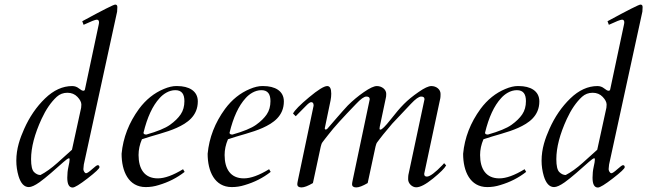

<svg xmlns="http://www.w3.org/2000/svg" viewBox="-20 -824 2895 859"><path d="M166 -292C185.3 -334 208 -367 234 -391C247.3 -403 263.2 -409 281.5 -409C299.8 -409 314.8 -402.8 326.5 -390.5C338.2 -378.2 344 -366.7 344 -356C344 -352 343.7 -347.3 343 -342L302 -154C286 -139.3 264.3 -119.8 237 -95.5C209.7 -71.2 184.3 -53 161 -41C151 -41 141.5 -45.3 132.5 -54C123.5 -62.7 119 -82 119 -112C119 -164 134.7 -224 166 -292ZM353 -67C353 -73.9 355 -81.8 355 -88L504 -772C504.7 -778.7 505 -785.5 505 -792.5C505 -799.8 501.8 -803.5 495.4 -803.5C488.5 -803.5 439.4 -778.7 348 -729L354 -713C386.7 -728.3 406.3 -736 413 -736C419.7 -736 423 -732 423 -724C423 -720.7 422.3 -716.3 421 -711L360 -424C359.3 -420 356.8 -418 352.5 -418C348.2 -418 341.7 -421.5 333 -428.5C324.3 -435.5 314.3 -439 303 -439C260.3 -439 219.8 -420.5 181.5 -383.5C143.2 -346.5 112 -301 88 -247C69.6 -205.5 53 -159.5 53 -105C53 -81.7 56.3 -58.7 63 -36C73 -3.3 88.3 13 109 13C120.3 13 136.2 5.8 156.5 -8.5C185.1 -28.7 231 -69.6 264.5 -99.5C276.8 -110.5 285 -116 289 -116C290.6 -116 291.4 -113.9 291.4 -109.8C291.4 -103.5 289.6 -92.6 286 -77C282.7 -62.3 281 -46.3 281 -29C281 0.3 289 15 305 15C314.3 15 336.7 1.3 372 -26C407.3 -53.3 425 -70 425 -76C425 -82 422.3 -85 417 -85C413.7 -85 405.3 -79 392 -67C378.7 -55 369.7 -49 365 -49C358.8 -49 353 -60.5 353 -67Z M805 -371.5C805 -348.5 799.5 -328.8 788.5 -312.5C777.5 -296.2 761.5 -280.5 740.5 -265.5C719.5 -250.5 684.3 -236 635 -222C626.3 -222 622 -224.7 622 -230C638.7 -299.3 662.7 -351 694 -385C709.4 -402.5 735.2 -420.6 764.4 -420.6C794.1 -420.6 805 -401.9 805 -371.5ZM599.9 -130.5C599.9 -154.3 605 -177.8 615 -201C664.5 -218.3 723.5 -230.7 770.5 -252C816.9 -273 865 -304.5 865 -370.5C865 -417.6 824.6 -439 773 -439C771.8 -439 770.6 -439.1 769.4 -439.1C752.3 -439.1 733.5 -434.7 713 -426C669.7 -408 632.7 -378.3 602 -337C556.7 -275 530.7 -208 524 -136C524 -57.5 555.2 13 632 13C652 13 671.3 10 690 4C733.3 -8.7 772 -28.3 806 -55L799 -67C754.3 -39.7 716.7 -26 686 -26C626.3 -26 599.9 -68.3 599.9 -130.5Z M1190 -371.5C1190 -348.5 1184.5 -328.8 1173.5 -312.5C1162.5 -296.2 1146.5 -280.5 1125.5 -265.5C1104.5 -250.5 1069.3 -236 1020 -222C1011.3 -222 1007 -224.7 1007 -230C1023.7 -299.3 1047.7 -351 1079 -385C1094.4 -402.5 1120.2 -420.6 1149.4 -420.6C1179.1 -420.6 1190 -401.9 1190 -371.5ZM984.9 -130.5C984.9 -154.3 990 -177.8 1000 -201C1049.5 -218.3 1108.5 -230.7 1155.5 -252C1201.9 -273 1250 -304.5 1250 -370.5C1250 -417.6 1209.6 -439 1158 -439C1156.8 -439 1155.6 -439.1 1154.4 -439.1C1137.3 -439.1 1118.5 -434.7 1098 -426C1054.7 -408 1017.7 -378.3 987 -337C941.7 -275 915.7 -208 909 -136C909 -57.5 940.2 13 1017 13C1037 13 1056.3 10 1075 4C1118.3 -8.7 1157 -28.3 1191 -55L1184 -67C1139.3 -39.7 1101.7 -26 1071 -26C1011.3 -26 984.9 -68.3 984.9 -130.5Z M1842 14C1860 14 1885.2 0.8 1917.5 -25.5C1949.8 -51.8 1969.3 -71.3 1976 -84L1967 -94C1965.7 -92 1963.3 -89.3 1960 -86C1926.7 -51.3 1903.3 -34 1890 -34C1882 -34 1878 -37.7 1878 -45V-47L1950 -385C1950.7 -389 1951 -395.3 1951 -404C1951 -424.2 1931.9 -439 1910 -439C1897.3 -439 1878.3 -430.2 1853 -412.5C1798 -374.2 1774.2 -348.2 1727.5 -289C1703.8 -259 1688.7 -244 1682 -244C1679.3 -244 1678 -245.3 1678 -248C1678 -250.7 1678.3 -253.7 1679 -257L1706 -385C1707.3 -389 1708 -395.3 1708 -404C1708 -424.2 1687.9 -439 1666 -439C1653.3 -439 1634 -430 1608 -412C1582 -394 1558 -374 1536 -352C1509.6 -324 1468.1 -275 1444.5 -248C1440.8 -243.8 1433 -242.1 1433 -250L1459 -375C1461 -385 1462 -395 1462 -405C1462 -427.7 1456 -439 1444 -439C1430 -439 1402.8 -422.2 1362.5 -388.5C1322.2 -354.8 1298.3 -330.7 1291 -316L1303 -304C1321.7 -322.7 1336.7 -337.8 1348 -349.5C1359.3 -361.2 1367.3 -367 1372 -367C1379.3 -367 1383 -362.3 1383 -353V-351L1318 -42C1317.1 -36.4 1310 -6.6 1310 0C1310 9.3 1316 14.2 1328 14.5H1328.9C1340.8 14.5 1357.9 8 1380 -5L1415 -168C1417 -177.3 1419.7 -184 1423 -188C1433.5 -200.7 1437.8 -208.6 1451 -224C1472.3 -252 1513 -297 1573 -359C1593.7 -381 1609 -392 1619 -392C1629 -392 1634 -388.3 1634 -381V-379L1563 -42C1562.1 -36.4 1555 -6.6 1555 0C1555 9.3 1561 14.2 1573 14.5H1573.9C1585.8 14.5 1602.9 8 1625 -5L1660 -168C1662 -177.3 1664.7 -184 1668 -188C1678.3 -200.4 1681.7 -207.5 1694.5 -222.5C1702.2 -231.5 1715.7 -247.7 1735 -271C1749 -286.3 1776.7 -315.7 1818 -359C1838.7 -381 1854 -392 1864 -392C1874 -392 1879 -388.3 1879 -381V-379L1807 -41C1806.3 -36.3 1806 -29.8 1806 -21.5C1806 -3.7 1823.5 14 1842 14Z M2333 -371.5C2333 -348.5 2327.5 -328.8 2316.5 -312.5C2305.5 -296.2 2289.5 -280.5 2268.5 -265.5C2247.5 -250.5 2212.3 -236 2163 -222C2154.3 -222 2150 -224.7 2150 -230C2166.7 -299.3 2190.7 -351 2222 -385C2237.4 -402.5 2263.2 -420.6 2292.4 -420.6C2322.1 -420.6 2333 -401.9 2333 -371.5ZM2127.9 -130.5C2127.9 -154.3 2133 -177.8 2143 -201C2192.5 -218.3 2251.5 -230.7 2298.5 -252C2344.9 -273 2393 -304.5 2393 -370.5C2393 -417.6 2352.6 -439 2301 -439C2299.8 -439 2298.6 -439.1 2297.4 -439.1C2280.3 -439.1 2261.5 -434.7 2241 -426C2197.7 -408 2160.7 -378.3 2130 -337C2084.7 -275 2058.7 -208 2052 -136C2052 -57.5 2083.2 13 2160 13C2180 13 2199.3 10 2218 4C2261.3 -8.7 2300 -28.3 2334 -55L2327 -67C2282.3 -39.7 2244.7 -26 2214 -26C2154.3 -26 2127.9 -68.3 2127.9 -130.5Z M2516 -292C2535.3 -334 2558 -367 2584 -391C2597.3 -403 2613.2 -409 2631.5 -409C2649.8 -409 2664.8 -402.8 2676.5 -390.5C2688.2 -378.2 2694 -366.7 2694 -356C2694 -352 2693.7 -347.3 2693 -342L2652 -154C2636 -139.3 2614.3 -119.8 2587 -95.5C2559.7 -71.2 2534.3 -53 2511 -41C2501 -41 2491.5 -45.3 2482.5 -54C2473.5 -62.7 2469 -82 2469 -112C2469 -164 2484.7 -224 2516 -292ZM2703 -67C2703 -73.9 2705 -81.8 2705 -88L2854 -772C2854.7 -778.7 2855 -785.5 2855 -792.5C2855 -799.8 2851.8 -803.5 2845.4 -803.5C2838.5 -803.5 2789.4 -778.7 2698 -729L2704 -713C2736.7 -728.3 2756.3 -736 2763 -736C2769.7 -736 2773 -732 2773 -724C2773 -720.7 2772.3 -716.3 2771 -711L2710 -424C2709.3 -420 2706.8 -418 2702.5 -418C2698.2 -418 2691.7 -421.5 2683 -428.5C2674.3 -435.5 2664.3 -439 2653 -439C2610.3 -439 2569.8 -420.5 2531.5 -383.5C2493.2 -346.5 2462 -301 2438 -247C2419.6 -205.5 2403 -159.5 2403 -105C2403 -81.7 2406.3 -58.7 2413 -36C2423 -3.3 2438.3 13 2459 13C2470.3 13 2486.2 5.8 2506.5 -8.5C2535.1 -28.7 2581 -69.6 2614.5 -99.5C2626.8 -110.5 2635 -116 2639 -116C2640.6 -116 2641.4 -113.9 2641.4 -109.8C2641.4 -103.5 2639.6 -92.6 2636 -77C2632.7 -62.3 2631 -46.3 2631 -29C2631 0.3 2639 15 2655 15C2664.3 15 2686.7 1.3 2722 -26C2757.3 -53.3 2775 -70 2775 -76C2775 -82 2772.3 -85 2767 -85C2763.7 -85 2755.3 -79 2742 -67C2728.7 -55 2719.7 -49 2715 -49C2708.8 -49 2703 -60.5 2703 -67Z"/></svg>

Font: fbb
Style: Italic
Weight: 400
Italic angle: -12°
Designer: David J. Perry, Michael Sharpe
Version: Version 0.991